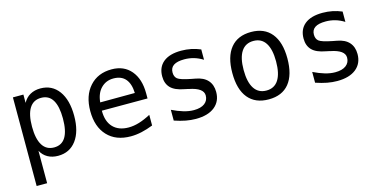

<svg xmlns="http://www.w3.org/2000/svg" viewBox="-64 -802 2629 1312"><g transform="rotate(-15 1250.0 -146.0)"><path d="M137.7 -56.6V172.9H63.5V-454.1H137.7V-395.5Q156.2 -429.7 187.5 -447.3Q218.8 -464.8 259.8 -464.8Q341.8 -464.8 388.7 -400.9Q435.5 -336.9 435.5 -224.6Q435.5 -114.3 388.7 -51.3Q341.8 11.7 259.8 11.7Q217.8 11.7 186.5 -5.9Q155.3 -23.4 137.7 -56.6ZM356.4 -226.6Q356.4 -312.5 329.6 -356.9Q302.7 -401.4 248 -401.4Q193.4 -401.4 165.5 -356.9Q137.7 -312.5 137.7 -226.6Q137.7 -140.6 165.5 -95.7Q193.4 -50.8 248 -50.8Q302.7 -50.8 329.6 -95.2Q356.4 -139.6 356.4 -226.6Z M950.2 -245.1V-209H627V-207Q627 -131.8 666 -91.3Q705.1 -50.8 775.4 -50.8Q811.5 -50.8 850.1 -62.5Q888.7 -74.2 932.6 -97.7V-22.5Q890.6 -5.9 851.1 2.9Q811.5 11.7 774.4 11.7Q668.9 11.7 609.4 -51.8Q549.8 -115.2 549.8 -226.6Q549.8 -335 607.9 -399.9Q666 -464.8 763.7 -464.8Q850.6 -464.8 900.4 -405.8Q950.2 -346.7 950.2 -245.1ZM876 -267.6Q874 -333 844.7 -367.2Q815.4 -401.4 759.8 -401.4Q707 -401.4 671.9 -365.7Q636.7 -330.1 630.9 -266.6Z M1391.6 -437.5V-364.3Q1360.4 -383.8 1328.1 -393.1Q1295.9 -402.3 1261.7 -402.3Q1210.9 -402.3 1186 -385.7Q1161.1 -369.1 1161.1 -335.9Q1161.1 -305.7 1179.7 -290.5Q1198.2 -275.4 1272.5 -260.7L1302.7 -254.9Q1358.4 -245.1 1386.7 -213.4Q1415 -181.6 1415 -130.9Q1415 -64.5 1367.7 -26.4Q1320.3 11.7 1234.4 11.7Q1200.2 11.7 1163.6 4.9Q1127 -2 1084 -16.6V-92.8Q1126 -72.3 1164.1 -61Q1202.1 -49.8 1236.3 -49.8Q1286.1 -49.8 1313 -70.3Q1339.8 -90.8 1339.8 -126Q1339.8 -178.7 1240.2 -198.2L1237.3 -199.2L1210 -205.1Q1144.5 -216.8 1115.2 -247.1Q1085.9 -277.3 1085.9 -328.1Q1085.9 -393.6 1129.9 -429.2Q1173.8 -464.8 1255.9 -464.8Q1292 -464.8 1325.7 -458Q1359.4 -451.2 1391.6 -437.5Z M1750 -401.4Q1693.4 -401.4 1664.1 -356.9Q1634.8 -312.5 1634.8 -226.6Q1634.8 -140.6 1664.1 -95.7Q1693.4 -50.8 1750 -50.8Q1806.6 -50.8 1835.4 -95.7Q1864.3 -140.6 1864.3 -226.6Q1864.3 -312.5 1835.4 -356.9Q1806.6 -401.4 1750 -401.4ZM1750 -464.8Q1843.8 -464.8 1894 -403.3Q1944.3 -341.8 1944.3 -226.6Q1944.3 -110.4 1894.5 -49.3Q1844.7 11.7 1750 11.7Q1655.3 11.7 1605 -49.3Q1554.7 -110.4 1554.7 -226.6Q1554.7 -341.8 1605 -403.3Q1655.3 -464.8 1750 -464.8Z M2391.6 -437.5V-364.3Q2360.4 -383.8 2328.1 -393.1Q2295.9 -402.3 2261.7 -402.3Q2210.9 -402.3 2186 -385.7Q2161.1 -369.1 2161.1 -335.9Q2161.1 -305.7 2179.7 -290.5Q2198.2 -275.4 2272.5 -260.7L2302.7 -254.9Q2358.4 -245.1 2386.7 -213.4Q2415 -181.6 2415 -130.9Q2415 -64.5 2367.7 -26.4Q2320.3 11.7 2234.4 11.7Q2200.2 11.7 2163.6 4.9Q2127 -2 2084 -16.6V-92.8Q2126 -72.3 2164.1 -61Q2202.1 -49.8 2236.3 -49.8Q2286.1 -49.8 2313 -70.3Q2339.8 -90.8 2339.8 -126Q2339.8 -178.7 2240.2 -198.2L2237.3 -199.2L2210 -205.1Q2144.5 -216.8 2115.2 -247.1Q2085.9 -277.3 2085.9 -328.1Q2085.9 -393.6 2129.9 -429.2Q2173.8 -464.8 2255.9 -464.8Q2292 -464.8 2325.7 -458Q2359.4 -451.2 2391.6 -437.5Z"/></g></svg>

Font: BabelStone Xiangqi Colour
Style: Regular
Weight: 400
Designer: Andrew West
Foundry: BabelStone
Version: Version 11.001 November 01, 2021